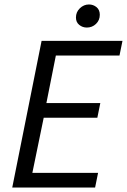

<svg xmlns="http://www.w3.org/2000/svg" viewBox="-20 -839 568 859"><path d="M34.8 0 166.1 -656.3H528L514.6 -590.6H229.9L187.6 -378H428.8L415.5 -312.2H175.5L124.8 -65.7H418.8L405.5 0ZM368.4 -715.7Q349.4 -715.7 334.6 -727.6Q319.8 -739.4 319.8 -760.6Q319.8 -785.2 337.4 -802.1Q355 -819 377.9 -819Q397.2 -819 411.9 -807Q426.5 -794.9 426.5 -772.8Q426.5 -748.4 409.4 -732Q392.4 -715.7 368.4 -715.7Z"/></svg>

Font: Source Sans 3 VF
Style: Italic
Weight: 200
Italic angle: -11°
Designer: Paul D. Hunt
Foundry: Adobe Systems Incorporated
Version: Version 3.042;hotconv 1.0.118;makeotfexe 2.5.65603